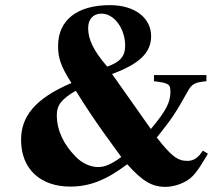

<svg xmlns="http://www.w3.org/2000/svg" viewBox="-20 -711 873 747"><path d="M789 -113 769 -125C752 -98 734 -85 709 -85C671 -85 646 -104 590 -176C645 -245 662 -268 710 -355C726 -385 740 -391 783 -395V-419H579V-395C638 -388 643 -383 643 -354C643 -314 628 -282 567 -209L416 -423C522 -462 568 -506 568 -570C568 -641 505 -691 408 -691C280 -691 206 -633 206 -532C206 -488 214 -457 258 -388C114 -327 62 -256 62 -167C62 -50 141 15 253 15C328 15 393 -10 475 -72C534 -6 571 16 624 16C655 16 692 4 717 -15C733 -27 749 -46 774 -88ZM467 -533C467 -492 447 -469 397 -452C340 -518 323 -561 323 -602C323 -637 343 -658 375 -658C424 -658 467 -600 467 -533ZM452 -100C413 -72 388 -61 362 -61C332 -61 298 -76 273 -103C229 -148 201 -202 201 -264C201 -302 220 -326 275 -358C347 -240 420 -145 452 -100Z"/></svg>

Font: XITS
Style: Bold
Weight: 700
Designer: MicroPress Inc., with final additions and corrections provided by Coen Hoffman, Elsevier (retired)
Version: Version 1.107